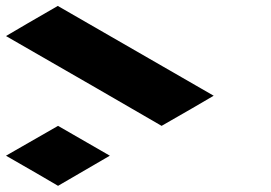

<svg xmlns="http://www.w3.org/2000/svg" viewBox="-20 -720 906 641"><path d="M693.4 -400.4Q635.7 -366.2 519.5 -299.8Q346.7 -400.4 0 -599.6Q57.6 -633.8 172.9 -700.2Q346.7 -599.6 693.4 -400.4ZM346.7 -200.2Q289.1 -167 173.8 -99.6Q116.2 -133.8 0 -200.2Q57.6 -233.4 173.8 -299.8Q231.4 -266.6 346.7 -200.2Z"/></svg>

Font: DreiFraktur
Style: Regular
Weight: 400
Designer: JayCobs
Version: Version 1.2